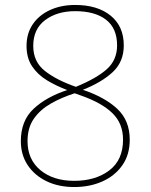

<svg xmlns="http://www.w3.org/2000/svg" viewBox="-20 -744 610 774"><path d="M283 -724Q373 -724 426 -681Q479 -638 479 -561Q479 -495 434.5 -453.5Q390 -412 314 -382Q403 -352 453 -305Q503 -258 503 -181Q503 -120 473 -77.5Q443 -35 392.5 -12.5Q342 10 279 10Q216 10 167.5 -13.5Q119 -37 91.5 -78.5Q64 -120 64 -175Q64 -257 115 -305Q166 -353 251 -381Q206 -398 169 -420.5Q132 -443 109.5 -476.5Q87 -510 87 -559Q87 -609 112 -646Q137 -683 181.5 -703.5Q226 -724 283 -724ZM283 -699Q210 -699 162 -663Q114 -627 114 -559Q114 -495 161 -458Q208 -421 286 -394Q369 -428 410.5 -465Q452 -502 452 -561Q452 -630 407.5 -664.5Q363 -699 283 -699ZM91 -175Q91 -101 143 -58Q195 -15 279 -15Q365 -15 420.5 -57Q476 -99 476 -181Q476 -246 433.5 -287.5Q391 -329 309 -358L281 -368Q228 -351 185 -326.5Q142 -302 116.5 -265.5Q91 -229 91 -175Z"/></svg>

Font: Noto Sans Myanmar UI Thin
Style: Regular
Weight: 100
Designer: Monotype Design Team
Foundry: Monotype Imaging Inc.
Version: Version 2.103; ttfautohint (v1.8.4.7-5d5b)